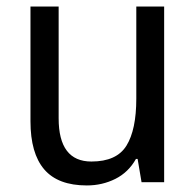

<svg xmlns="http://www.w3.org/2000/svg" viewBox="-20 -556 599 586"><path d="M481 -536V0H412L400 -71H395Q372 -30 332 -10Q292 10 245 10Q157 10 115 -39Q73 -88 73 -186V-536H159V-195Q159 -63 259 -63Q336 -63 366 -111.5Q396 -160 396 -255V-536Z"/></svg>

Font: Noto Sans Khmer SemiCondensed
Style: Regular
Weight: 400
Width: 4
Designer: Danh Hong and the Monotype Design Team
Foundry: Monotype Imaging Inc.
Version: Version 2.004; ttfautohint (v1.8.4.7-5d5b)